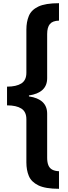

<svg xmlns="http://www.w3.org/2000/svg" viewBox="-20 -813 425 1201"><path d="M349 368Q264 368 220 346.5Q176 325 160.5 288Q145 251 145 203V-67Q145 -114 113.5 -134Q82 -154 24 -154V-271Q82 -271 113.5 -291Q145 -311 145 -358V-628Q145 -676 160.5 -713.5Q176 -751 220 -772Q264 -793 349 -793V-684Q309 -683 292 -662.5Q275 -642 275 -600V-324Q275 -278 246 -251Q217 -224 161 -216V-210Q217 -202 246 -175Q275 -148 275 -102V174Q275 202 282.5 220.5Q290 239 306.5 248Q323 257 349 258Z"/></svg>

Font: Noto Sans Kannada
Style: Regular
Weight: 400
Designer: Jelle Bosma - Monotype Design Team
Foundry: Monotype Imaging Inc.
Version: Version 2.003